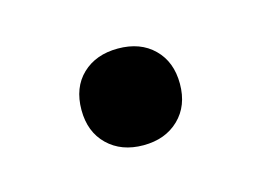

<svg xmlns="http://www.w3.org/2000/svg" viewBox="-35 -155 287 211"><g transform="rotate(-15 108.5 -49.0)"><path d="M108.5 6.5Q83.5 6.5 68 -8.5Q52.5 -23.5 52.5 -48.5Q52.5 -74 68 -88.8Q83.5 -103.5 108.5 -103.5Q134 -103.5 149.2 -88.5Q164.5 -73.5 164.5 -48.5Q164.5 -23.5 149 -8.5Q133.5 6.5 108.5 6.5Z"/></g></svg>

Font: Encode Sans SemiCondensed
Style: Regular
Weight: 400
Width: 4
Designer: Multiple Designers
Foundry: Impallari Type
Version: Version 3.002